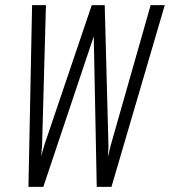

<svg xmlns="http://www.w3.org/2000/svg" viewBox="-20 -731 665 751"><path d="M144.5 -159.2 141.1 -119.6 153.3 -163.1 338.9 -710.9H389.6L404.3 -158.7L401.9 -116.7L413.1 -162.6L569.3 -710.9H624.5L416 0H358.4L346.7 -588.9L149.4 0H91.3L105.5 -710.9H159.7Z"/></svg>

Font: Roboto Mono Light
Style: Italic
Weight: 300
Designer: Google
Version: Version 2.000985; 2015; ttfautohint (v1.3)